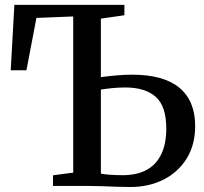

<svg xmlns="http://www.w3.org/2000/svg" viewBox="-20 -763 837 788"><path d="M514.5 4.5Q493.5 4.5 462.5 3.5Q431.5 2.5 398.5 1.2Q365.5 0 338 0H197.5V-43.5L280.5 -54.5V-695.5L129.5 -689.5L88.5 -474.5H24L39 -743H490.5V-700.5L394 -686.5V-446.5Q424.5 -450.5 457.5 -453.5Q490.5 -456.5 523 -456.5Q651.5 -456.5 716.2 -402.8Q781 -349 781 -246Q781 -168 745.8 -111.8Q710.5 -55.5 650.5 -25.5Q590.5 4.5 514.5 4.5ZM483.5 -44Q542.5 -44 582.2 -66Q622 -88 642.2 -130.8Q662.5 -173.5 662.5 -235Q662.5 -327 619.2 -365.5Q576 -404 494 -404Q467.5 -404 442.2 -401.5Q417 -399 394 -395.5V-50.5Q407.5 -47.5 431 -45.8Q454.5 -44 483.5 -44Z"/></svg>

Font: Merriweather 48pt Medium
Style: Regular
Weight: 500
Version: Version 2.100